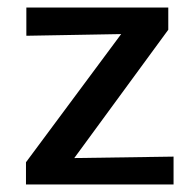

<svg xmlns="http://www.w3.org/2000/svg" viewBox="-20 -490 518 510"><path d="M49 -59 349 -463 386 -401 50 -395V-470H427V-411L131 -7L98 -69L441 -74V0H49Z"/></svg>

Font: Ysabeau SC SemiBold
Style: Regular
Weight: 600
Designer: Christian Thalmann (Catharsis Fonts)
Version: Version 2.001;gftools[0.9.30]; featfreeze: smcp